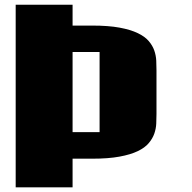

<svg xmlns="http://www.w3.org/2000/svg" viewBox="-20 -799 821 819"><path d="M46.9 -778.8H289.6V-689.9H373Q442.4 -689.9 489.7 -681.2Q537.1 -672.4 567.6 -657.7Q598.1 -643.1 614.5 -623.8Q630.9 -604.5 638.2 -583.3Q645.5 -562 646.5 -540.3Q647.5 -518.6 647.5 -499V-313Q647.5 -293.5 646.5 -271.7Q645.5 -250 638.2 -229Q630.9 -208 614.5 -188.5Q598.1 -168.9 567.6 -154.3Q537.1 -139.6 489.7 -130.9Q442.4 -122.1 373 -122.1H289.6V0H46.9ZM289.6 -235.4H404.8V-577.1H289.6Z"/></svg>

Font: Coda Caption ExtraBold
Style: Regular
Weight: 800
Designer: vernon adams
Foundry: vernon adams
Version: Version 1.002